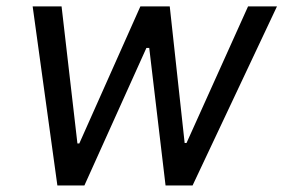

<svg xmlns="http://www.w3.org/2000/svg" viewBox="-20 -565 864 585"><path d="M154.8 0 79.5 -545.5H167.6L215.9 -127.8H221.6L407.7 -545.5H497.2L542.6 -129.3H548.3L735.8 -545.5H823.9L566.8 0H484.4L434.7 -419H426.1L237.2 0Z"/></svg>

Font: Karasuma Gothic
Style: Italic
Weight: 400
Italic angle: -9.39999°
Designer: Rasmus Andersson / Ryoko Nishizuka
Foundry: Genbu
Version: Version 1.00